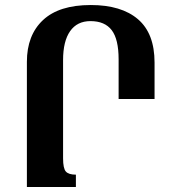

<svg xmlns="http://www.w3.org/2000/svg" viewBox="-20 -744 689 764"><path d="M595 -495V-350H452V-508Q452 -588 424.5 -624Q397 -660 340 -660Q287 -660 259 -620Q231 -580 231 -505V-114Q231 -74 242 -61.5Q253 -49 282 -49V0H87V-498Q87 -604 151 -664Q215 -724 341 -724Q463 -724 529 -667.5Q595 -611 595 -495Z"/></svg>

Font: Noto Serif Armenian SmBd Narrow
Style: Regular
Weight: 600
Width: 4
Designer: Monotype Design team
Foundry: Monotype Imaging Inc.
Version: Version 1.000